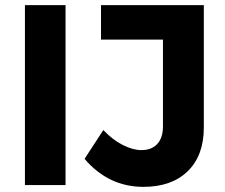

<svg xmlns="http://www.w3.org/2000/svg" viewBox="-20 -720 876 747"><path d="M77 -700H235V0H77ZM538 7Q402 7 309 -102L382 -214Q418 -176 457.5 -156Q497 -136 530 -136Q570 -136 592 -160Q614 -184 614 -228V-566H373V-700H773V-224Q773 -115 710.5 -54Q648 7 538 7Z"/></svg>

Font: Argentum Sans SemiBold
Style: Regular
Weight: 600
Designer: Julieta Ulanovsky (Modified by Cristiano Sobral)
Foundry: Julieta Ulanovsky
Version: Version 5.001;November 22, 2018;FontCreator 11.5.0.2425 64-b